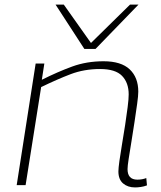

<svg xmlns="http://www.w3.org/2000/svg" viewBox="-20 -810 704 840"><path d="M136 -532H174L163 -461Q233 -496 296 -519Q359 -542 433 -542Q510 -542 547.5 -506.5Q585 -471 585 -409Q585 -391 580 -355.5Q575 -320 568.5 -276.5Q562 -233 555 -190.5Q548 -148 543 -115.5Q538 -83 538 -70Q538 -24 581 -24Q602 -24 620 -31L623 1Q610 6 596 8Q582 10 571 10Q539 10 518.5 -7.5Q498 -25 498 -60Q498 -74 502.5 -106.5Q507 -139 514 -180Q521 -221 527.5 -263.5Q534 -306 538.5 -341.5Q543 -377 543 -397Q543 -448 514 -478Q485 -508 418 -508Q348 -508 289 -485.5Q230 -463 160 -429L92 0H53ZM586 -790 398 -596H349L223 -790H259L378 -622L549 -790Z"/></svg>

Font: Georama Extended ExtraLight
Style: Italic
Weight: 200
Width: 7
Italic angle: -9°
Designer: Jean-Baptiste Levee
Foundry: Production Type
Version: Version 1.000